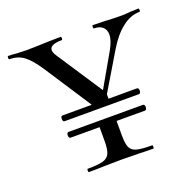

<svg xmlns="http://www.w3.org/2000/svg" viewBox="-96 -563 668 657"><g transform="rotate(-20 238.0 -234.0)"><path d="M380 -143Q380 -132 373 -132H103Q96 -132 96 -143Q96 -153 103 -153H373Q380 -153 380 -143ZM380 -203Q380 -192 373 -192H103Q96 -192 96 -203Q96 -213 103 -213H373Q380 -213 380 -203ZM348 -418Q348 -436 337 -446Q326 -456 306 -456Q303 -456 303 -462Q303 -468 306 -468L347 -467Q381 -465 409 -465Q423 -465 443 -467L471 -468Q474 -468 474 -462Q474 -456 471 -456Q439 -456 408.5 -432.5Q378 -409 352 -366L249 -194L233 -196L331 -367Q348 -398 348 -418ZM-3 -456Q-5 -456 -5 -462Q-5 -468 -3 -468Q8 -468 30 -466L62 -465Q93 -465 139 -467L188 -468Q191 -468 191 -462Q191 -456 188 -456Q144 -456 144 -435Q144 -427 153 -413L270 -235L221 -195L97 -385Q71 -424 49.5 -440Q28 -456 -3 -456ZM356 -12Q358 -12 358 -6Q358 0 356 0Q325 0 308 -1L239 -2L173 -1Q154 0 121 0Q119 0 119 -6Q119 -12 121 -12Q159 -12 177 -17Q195 -22 201.5 -36.5Q208 -51 208 -81V-141H270V-81Q270 -50 276 -36Q282 -22 299.5 -17Q317 -12 356 -12ZM208 -228 270 -237V-200H208Z"/></g></svg>

Font: Cormorant
Style: Regular
Weight: 400
Designer: Christian Thalmann (Catharsis Fonts)
Foundry: Catharsis Fonts
Version: Version 4.000